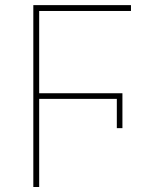

<svg xmlns="http://www.w3.org/2000/svg" viewBox="-20 -748 617 768"><path d="M469.7 -374V-235.4H447.3V-374ZM136.7 -727.5V0H113.3V-727.5ZM469.7 -375V-352.5H113.3V-375ZM503.9 -727.5V-704.1H113.3V-727.5Z"/></svg>

Font: Inter Tight Thin
Style: Regular
Weight: 250
Designer: Rasmus Andersson
Foundry: rsms
Version: Version 3.004